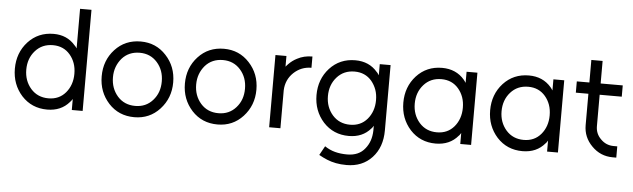

<svg xmlns="http://www.w3.org/2000/svg" viewBox="-53 -905 4362 1324"><g transform="rotate(5 2127.5 -243.5)"><path d="M289 -434Q214 -434 167 -381Q120 -328 120 -250Q120 -173 167 -119Q214 -66 289 -66Q363 -66 408 -119Q430 -145 441.5 -178Q453 -211 453 -250Q453 -290 441.5 -322.5Q430 -355 408 -381Q363 -434 289 -434ZM287 -512Q380 -512 436 -447Q441 -443 445 -437.5Q449 -432 453 -426V-700H532V0H457V-76Q453 -70 449 -64.5Q445 -59 440 -54Q383 12 287 12Q180 12 110 -64Q41 -141 41 -250Q41 -360 110 -436Q180 -512 287 -512Z M890 -434Q964 -434 1011 -381Q1058 -328 1058 -250Q1058 -211 1046.5 -178.5Q1035 -146 1011 -119Q964 -66 890 -66Q814 -66 767 -119Q720 -173 720 -250Q720 -289 732 -321.5Q744 -354 767 -381Q814 -434 890 -434ZM890 -512Q782 -512 712 -436Q642 -360 642 -250Q642 -141 712 -64Q782 12 890 12Q996 12 1066 -64Q1137 -141 1137 -250Q1137 -360 1066 -436Q996 -512 890 -512Z M1466 -434Q1540 -434 1587 -381Q1634 -328 1634 -250Q1634 -211 1622.5 -178.5Q1611 -146 1587 -119Q1540 -66 1466 -66Q1390 -66 1343 -119Q1296 -173 1296 -250Q1296 -289 1308 -321.5Q1320 -354 1343 -381Q1390 -434 1466 -434ZM1466 -512Q1358 -512 1288 -436Q1218 -360 1218 -250Q1218 -141 1288 -64Q1358 12 1466 12Q1572 12 1642 -64Q1713 -141 1713 -250Q1713 -360 1642 -436Q1572 -512 1466 -512Z M1823 -500V0H1901V-263Q1904 -336 1955 -385Q2007 -434 2078 -434V-512Q2019 -512 1973 -487Q1941 -471 1915 -444Q1911 -440 1907 -435.5Q1903 -431 1899 -426V-500Z M2375 -512Q2268 -512 2198 -436Q2129 -360 2129 -250Q2129 -141 2198 -64Q2268 12 2375 12Q2470 12 2526 -53Q2531 -57 2534 -62.5Q2537 -68 2541 -73Q2541 -63 2541 -56.5Q2541 -50 2541 -40Q2540 -2 2529.5 29Q2519 60 2498 86Q2456 140 2375 140Q2329 140 2291 130Q2253 120 2219 97L2184 160Q2212 176 2241 188Q2270 200 2303.5 206.5Q2337 213 2377 213Q2486 213 2553 141Q2620 69 2620 -48V-500H2545V-423Q2541 -428 2537.5 -434Q2534 -440 2529 -444Q2472 -512 2375 -512ZM2377 -434Q2451 -434 2496 -381Q2518 -354 2529.5 -322Q2541 -290 2541 -250Q2541 -211 2529.5 -178Q2518 -145 2496 -119Q2451 -66 2377 -66Q2302 -66 2255 -119Q2208 -173 2208 -250Q2208 -328 2255 -381Q2302 -434 2377 -434Z M3146 -500V-423Q3142 -428 3139 -433.5Q3136 -439 3131 -444Q3073 -512 2976 -512Q2869 -512 2799 -436Q2730 -360 2730 -250Q2730 -141 2799 -64Q2869 12 2976 12Q3074 12 3131 -56Q3136 -60 3139 -65.5Q3142 -71 3146 -76V0H3221V-500ZM2978 -434Q3052 -434 3097 -381Q3119 -355 3130.5 -322.5Q3142 -290 3142 -250Q3142 -211 3130.5 -178Q3119 -145 3097 -119Q3052 -66 2978 -66Q2903 -66 2856 -119Q2809 -173 2809 -250Q2809 -328 2856 -381Q2903 -434 2978 -434Z M3747 -500V-423Q3743 -428 3740 -433.5Q3737 -439 3732 -444Q3674 -512 3577 -512Q3470 -512 3400 -436Q3331 -360 3331 -250Q3331 -141 3400 -64Q3470 12 3577 12Q3675 12 3732 -56Q3737 -60 3740 -65.5Q3743 -71 3747 -76V0H3822V-500ZM3579 -434Q3653 -434 3698 -381Q3720 -355 3731.5 -322.5Q3743 -290 3743 -250Q3743 -211 3731.5 -178Q3720 -145 3698 -119Q3653 -66 3579 -66Q3504 -66 3457 -119Q3410 -173 3410 -250Q3410 -328 3457 -381Q3504 -434 3579 -434Z M3996 -656V-500H3909V-422H3996V-205Q3996 -121 4056 -61Q4116 0 4201 0H4226V-78H4201Q4148 -78 4111 -116Q4074 -152 4074 -205V-422H4227V-500H4074V-656Z"/></g></svg>

Font: Unageo
Style: Regular
Weight: 400
Designer: Richard Sepsi
Foundry: Richard Sepsi
Version: Version 2.000